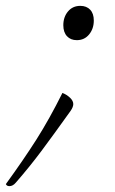

<svg xmlns="http://www.w3.org/2000/svg" viewBox="-112 -450 392 655"><path d="M104 -364Q104 -392 120 -411Q136 -430 162 -430Q183 -430 195.5 -417Q208 -404 208 -380Q208 -352 192 -332.5Q176 -313 150 -313Q129 -313 116.5 -326.5Q104 -340 104 -364ZM-92 178Q-31 94 12.5 25.5Q56 -43 101 -133Q116 -127 127 -116.5Q138 -106 138 -95Q138 -85 129 -72Q69 12 29 65.5Q-11 119 -58 173Q-68 185 -80 185Q-89 185 -92 178Z"/></svg>

Font: Charmonman
Style: Regular
Weight: 400
Designer: Ekaluck Peanpanawate
Foundry: Cadson Demak Co.,Ltd.
Version: Version 1.000; ttfautohint (v1.6)